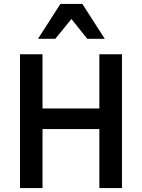

<svg xmlns="http://www.w3.org/2000/svg" viewBox="-20 -950 717 970"><path d="M481.9 0V-297.9H194.8V0H81.1V-675.8H194.8V-401.9H481.9V-675.8H596.2V0ZM420.9 -753.9 340.8 -854 259.3 -753.9H171.9L285.2 -930.2H396L509.3 -753.9Z"/></svg>

Font: Clear Sans Medium
Style: Regular
Weight: 500
Foundry: Intel Corporation
Version: Version 1.00